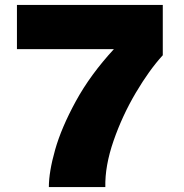

<svg xmlns="http://www.w3.org/2000/svg" viewBox="-20 -762 750 782"><path d="M643 -742V-537Q588 -477 533 -384Q478 -291 442.5 -188.5Q407 -86 409 0H179Q179 -62 204.5 -152Q230 -242 289 -350Q348 -458 444 -562H49V-742Z"/></svg>

Font: Morrison Black
Style: Regular
Weight: 900
Designer: Pablo Impallari, Rodrigo Fuenzalida (Modified by Dan O. Williams)
Version: Version 0.03;June 6, 2019;FontCreator 11.5.0.2425 64-bit; tt